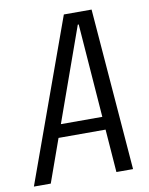

<svg xmlns="http://www.w3.org/2000/svg" viewBox="-110 -759 636 818"><g transform="rotate(-10 207.5 -350.0)"><path d="M223 -700H343L399 0H327L278 -647H274L43 0H-30ZM102 -242H335L327 -186H94Z"/></g></svg>

Font: Pathway Extreme Condensed Light
Style: Italic
Weight: 300
Width: 3
Italic angle: -8°
Version: Version 1.001;gftools[0.9.26]